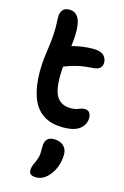

<svg xmlns="http://www.w3.org/2000/svg" viewBox="-155 -779 780 1206"><g transform="rotate(15 235.0 -176.0)"><path d="M292 13Q207 13 156 -24.5Q105 -62 82.5 -130Q60 -198 60 -288Q60 -339 65 -379.5Q70 -420 75.5 -457.5Q81 -495 83 -536Q86 -579 84 -606Q82 -633 83 -658Q84 -679 97 -695.5Q110 -712 140 -712Q181 -712 200.5 -675.5Q220 -639 216 -558Q215 -541 213.5 -525Q212 -509 210 -494Q243 -503 278.5 -508Q314 -513 347 -513Q395 -513 415.5 -494Q436 -475 436 -446Q436 -423 422 -411Q408 -399 384 -397Q322 -393 280 -383.5Q238 -374 193 -356Q192 -342 191 -326Q190 -310 190 -293Q190 -194 219.5 -155Q249 -116 306 -116Q330 -116 344 -120.5Q358 -125 368.5 -129.5Q379 -134 393 -134Q435 -134 435 -85Q435 -44 400.5 -15.5Q366 13 292 13ZM208 360Q163 360 163 326Q163 315 166 303.5Q169 292 179 271Q196 234 197 209Q198 184 198 159Q198 132 212 115.5Q226 99 256 99Q295 99 318.5 119.5Q342 140 342 177Q342 213 329 251.5Q316 290 287 322Q253 360 208 360Z"/></g></svg>

Font: Shantell Sans Normal
Style: Regular
Weight: 600
Designer: Stephen Nixon, Anya Danilova, Shantell Martin
Foundry: Arrow Type
Version: Version 1.009;[a7da0bfa3]